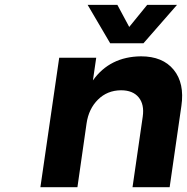

<svg xmlns="http://www.w3.org/2000/svg" viewBox="-20 -778 777 798"><path d="M147.9 0 226.1 -538.1H379.9L366.2 -443.8Q436.5 -542.5 565.9 -543.9Q656.2 -543.9 701.9 -488Q747.6 -432.1 733.9 -337.9L685.1 0H530.8L573.2 -293Q580.6 -343.8 556.4 -373.3Q532.2 -402.8 482.9 -402.8Q425.8 -402.3 387.2 -364Q348.6 -325.7 339.8 -265.1L301.8 0ZM344.2 -757.8H467.8L517.1 -666L591.8 -757.8H715.8L576.2 -598.1H438Z"/></svg>

Font: Trueno SemiBold
Style: Italic
Weight: 600
Designer: Julieta Ulanovsky
Foundry: Julieta Ulanovsky
Version: Version 3.001b | FøM Fix